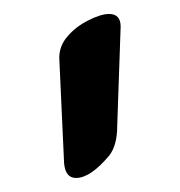

<svg xmlns="http://www.w3.org/2000/svg" viewBox="-20 -770 258 275"><path d="M152.8 -731.9 147.9 -589.8Q147.9 -561.5 136.2 -546.9Q109.4 -515.1 88.9 -515.1Q73.7 -515.1 71.8 -536.1L64.9 -687Q64.9 -704.1 76.2 -717.3Q87.9 -731.4 106.2 -740.7Q124.5 -750 136.2 -750Q152.8 -750 152.8 -731.9Z"/></svg>

Font: SirinStencil
Style: Regular
Weight: 400
Designer: Olga Karpushina (okarpush@gmail.com)
Foundry: Cyreal (www.cyreal.org)
Version: Version 1.002